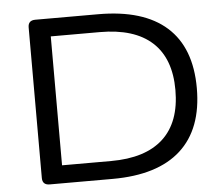

<svg xmlns="http://www.w3.org/2000/svg" viewBox="-51 -757 935 813"><g transform="rotate(-5 417.0 -350.0)"><path d="M128 0Q97 0 97 -30V-670Q97 -700 128 -700H395Q587 -700 685.5 -612Q784 -524 784 -352Q784 -179 685.5 -89.5Q587 0 395 0ZM187 -76H395Q542 -76 617.5 -146Q693 -216 693 -352Q693 -486 617.5 -555Q542 -624 395 -624H187Z"/></g></svg>

Font: Asap Expanded
Style: Regular
Weight: 400
Width: 7
Designer: Pablo Cosgaya
Foundry: Omnibus-Type
Version: Version 3.001; ttfautohint (v1.8.4.7-5d5b)